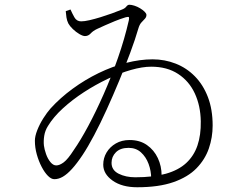

<svg xmlns="http://www.w3.org/2000/svg" viewBox="-20 -770 1040 809"><path d="M277 -730 257 -723Q258 -710 260 -696.5Q262 -683 268 -671Q274 -660 287 -647.5Q300 -635 314.5 -626.5Q329 -618 338 -618Q352 -618 362 -629Q372 -640 389 -648Q404 -655 423 -663.5Q442 -672 464 -681Q486 -690 509 -697Q520 -700 522.5 -698Q525 -696 523 -685Q505 -606 477 -526Q449 -446 416.5 -372.5Q384 -299 351.5 -238.5Q319 -178 291 -138Q266 -99 248.5 -86Q231 -73 217 -73Q204 -73 192.5 -87Q181 -101 174 -121Q167 -141 165 -157Q163 -177 166.5 -198.5Q170 -220 182 -239Q205 -277 245 -313.5Q285 -350 333.5 -381.5Q382 -413 433.5 -437.5Q485 -462 532.5 -475.5Q580 -489 617 -489Q684 -489 730.5 -458.5Q777 -428 801 -376Q825 -324 826 -259Q827 -201 812 -157Q797 -113 764.5 -83Q732 -53 679 -38Q626 -23 550 -23Q510 -23 480 -38Q450 -53 450 -84Q450 -110 468.5 -128.5Q487 -147 522 -147Q553 -147 574 -128Q595 -109 606 -79.5Q617 -50 617 -18L661 -30Q661 -70 645 -104Q629 -138 599 -159Q569 -180 526 -180Q493 -180 468 -165.5Q443 -151 429 -127.5Q415 -104 415 -76Q415 -37 454.5 -9Q494 19 558 19Q649 19 710.5 -2.5Q772 -24 808 -61Q844 -98 860 -144.5Q876 -191 876 -241Q876 -309 856 -361Q836 -413 801 -448.5Q766 -484 720 -502Q674 -520 623 -520Q570 -520 511.5 -505Q453 -490 395.5 -462Q338 -434 286 -396Q234 -358 193 -313Q178 -296 162.5 -271.5Q147 -247 137 -221.5Q127 -196 127 -177Q127 -148 135 -119.5Q143 -91 155.5 -67Q168 -43 182 -29Q196 -15 209 -15Q227 -15 245 -25.5Q263 -36 283.5 -58.5Q304 -81 328 -117Q350 -150 376.5 -200Q403 -250 430 -309.5Q457 -369 482.5 -430.5Q508 -492 529 -548.5Q550 -605 563 -650Q568 -667 576 -675.5Q584 -684 590.5 -691Q597 -698 597 -707Q597 -713 589.5 -720.5Q582 -728 570.5 -735Q559 -742 546.5 -746Q534 -750 525 -750Q518 -750 512 -742Q506 -734 492 -729Q475 -722 451.5 -713.5Q428 -705 403.5 -697.5Q379 -690 357.5 -685Q336 -680 322 -680Q303 -680 293.5 -697Q284 -714 277 -730Z"/></svg>

Font: Noto Serif SC
Style: Regular
Weight: 200
Designer: Ryoko NISHIZUKA 西塚涼子 (kana & ideographs); Frank Grießhammer (Latin, Greek & Cyrillic); Wenlong ZHANG 张文龙 (bopomofo); San
Foundry: Adobe
Version: Version 2.001;hotconv 1.1.0;makeotfexe 2.6.0